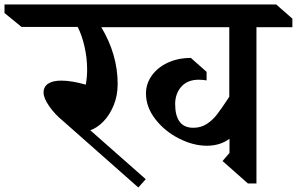

<svg xmlns="http://www.w3.org/2000/svg" viewBox="-126 -806 1322 855"><path d="M1176 -685H1016V11H978L865 -89L896 -125V-188Q854 -157 795 -157Q735 -157 671.5 -189Q608 -221 566 -275Q524 -329 524 -390Q524 -433 550 -469.5Q576 -506 621.5 -527Q667 -548 724 -548L794 -486V-448Q776 -451 759 -451Q709 -451 681.5 -420Q654 -389 654 -342Q654 -291 674 -264Q694 -237 735 -237Q768 -237 794 -253.5Q820 -270 840.5 -296.5Q861 -323 895 -375V-685H325Q398 -563 398 -432Q398 -380 380 -336.5Q362 -293 334 -264.5Q306 -236 276 -226L523 -8L490 29L155 -267Q119 -296 93.5 -332.5Q68 -369 68 -394Q68 -420 88.5 -433.5Q109 -447 147 -447Q193 -447 256 -429Q262 -461 262 -496Q262 -547 250.5 -598Q239 -649 220 -686H-30L-106 -748V-786H1104L1176 -723Z"/></svg>

Font: Inknut Antiqua
Style: Regular
Weight: 400
Designer: Claus Eggers Sørensen
Foundry: Claus Eggers Sørensen
Version: Version 1.003; ttfautohint (v1.8.2) -l 8 -r 50 -G 200 -x 14 